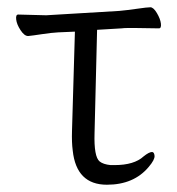

<svg xmlns="http://www.w3.org/2000/svg" viewBox="-20 -502 486 528"><path d="M274 6Q190 6 180 -88Q177 -110 178 -142L186 -415L140 -413Q121 -412 95 -408Q69 -404 58 -403H57Q47 -403 36.5 -419Q26 -435 24.5 -448.5Q23 -462 30 -462L107 -460L308 -472Q330 -474 357.5 -478Q385 -482 393.5 -482Q402 -482 411.5 -466Q421 -450 422.5 -437Q424 -424 417 -424L352 -425H332Q322 -425 314 -424L247 -420L240 -136Q238 -71 254 -58Q264 -50 284 -48H295Q349 -48 375 -72Q390 -84 398 -84Q404 -84 405 -73.5Q406 -63 389 -43Q348 6 274 6ZM375 -72ZM313 -424H314Z"/></svg>

Font: LXGW WenKai TC Light
Style: Regular
Weight: 300
Designer: LXGW / Fontworks Inc.
Foundry: LXGW / Fontworks Inc.
Version: Version 1.330